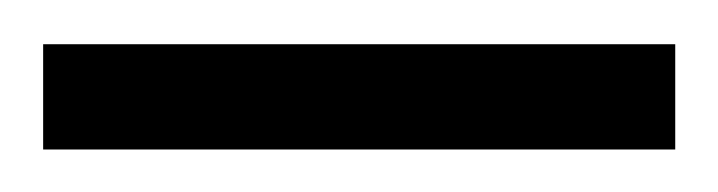

<svg xmlns="http://www.w3.org/2000/svg" viewBox="-20 126 333 89"><path d="M0 195.3V146.5H293V195.3Z"/></svg>

Font: Alegre Sans
Style: Regular
Weight: 400
Width: 3
Designer: GrandChaos9000
Version: Version 1.2.6 - August 1, 2014